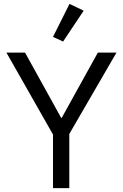

<svg xmlns="http://www.w3.org/2000/svg" viewBox="-20 -969 633 989"><path d="M253 0V-276L13 -698H109L295 -362H298L484 -698H580L337 -279V0ZM305 -755 253 -779 338 -949 411 -914Z"/></svg>

Font: IBM Plex Sans
Style: Regular
Weight: 400
Designer: Mike Abbink, Paul van der Laan, Pieter van Rosmalen
Foundry: Bold Monday
Version: Version 3.005